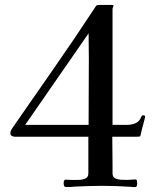

<svg xmlns="http://www.w3.org/2000/svg" viewBox="-20 -757 630 778"><path d="M340 -522Q340 -547 339.5 -572Q339 -597 339 -622L82 -251H339Q339 -319 339.5 -387Q340 -455 340 -522ZM568 -284Q568 -282 565.5 -272.5Q563 -263 562 -259Q559 -248 555.5 -235Q552 -222 550 -211Q549 -204 544 -203.5Q539 -203 533 -203H435Q435 -175 435.5 -147Q436 -119 436 -90V-54Q436 -39 447.5 -34Q459 -29 474 -28.5Q489 -28 498 -28Q505 -28 512.5 -29Q520 -30 527 -30Q534 -30 535 -24.5Q536 -19 536 -14Q536 -10 534.5 -4.5Q533 1 528 1Q524 1 519.5 1Q515 1 510 0Q480 -2 449.5 -3Q419 -4 390 -4Q364 -4 337.5 -3Q311 -2 285 -1Q276 0 267 0.5Q258 1 250 1Q242 1 240 -3.5Q238 -8 238 -15Q238 -20 239.5 -24.5Q241 -29 248 -29Q253 -29 258.5 -28.5Q264 -28 269 -28Q280 -28 296.5 -28Q313 -28 325.5 -33.5Q338 -39 338 -54V-203H40Q33 -203 27.5 -206.5Q22 -210 22 -217Q22 -225 26 -231Q27 -233 28 -235Q29 -237 30 -238Q113 -358 197.5 -479Q282 -600 362 -722Q365 -728 369 -732Q372 -737 378 -737H431Q433 -737 437 -736.5Q441 -736 440 -733L436 -722V-251H497Q510 -251 523.5 -255.5Q537 -260 545 -270Q547 -272 549.5 -277.5Q552 -283 553 -285Q556 -290 560 -290Q568 -290 568 -284Z"/></svg>

Font: Kaisei Tokumin
Style: Regular
Weight: 400
Designer: Font-Kai, 金井和夫
Foundry: KAZUO KANAI
Version: Version 5.003